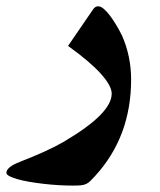

<svg xmlns="http://www.w3.org/2000/svg" viewBox="-92 -348 507 608"><path d="M323.2 -96.2Q323.2 85 209 209.5Q199.7 219.7 193.6 225.6Q187.5 231.4 180.7 234.6Q173.8 237.8 164.3 238.8Q154.8 239.7 138.7 239.7Q117.2 239.7 93 238.3Q68.8 236.8 45.7 234.1Q22.5 231.4 1.2 227.8Q-20 224.1 -36.4 219.5Q-52.7 214.8 -62.3 209.7Q-71.8 204.6 -71.8 199.2Q-71.8 181.6 -30.3 165Q12.7 148.4 48.1 132.3Q83.5 116.2 113.3 99.1H112.8Q261.7 11.2 261.7 -51.3Q261.7 -76.2 227.5 -114.3Q193.4 -152.3 123.5 -202.6L202.1 -317.4Q209 -328.1 218.3 -328.1Q226.6 -328.1 235.8 -320.6Q245.1 -313 255.1 -300Q265.1 -287.1 275.1 -270.5Q285.2 -253.9 294.4 -235.4Q323.2 -169.9 323.2 -96.2Z"/></svg>

Font: XB Zar
Style: Bold
Weight: 700
Designer: Behnam
Foundry: Irmug
Version: Version 8.005 2009